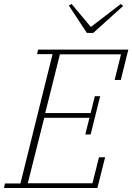

<svg xmlns="http://www.w3.org/2000/svg" viewBox="-27 -948 667 968"><path d="M-2 -23H76L238 -675H160L165 -698H620L582 -545H551L583 -674H275L201 -378H430L451 -463H478L430 -270H403L424 -354H196L113 -24H439L472 -155H503L464 0H-7ZM320 -920 334 -928 431 -812 582 -928 594 -918 443 -782H411Z"/></svg>

Font: IBM Plex Serif ExtraLight
Style: Italic
Weight: 200
Italic angle: -14°
Designer: Mike Abbink, Paul van der Laan, Pieter van Rosmalen
Foundry: Bold Monday
Version: Version 2.5